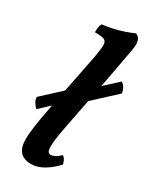

<svg xmlns="http://www.w3.org/2000/svg" viewBox="-197 -767 684 833"><g transform="rotate(30 145.0 -350.5)"><path d="M114 9Q74 9 56 -13Q38 -35 39 -75Q39 -90 40.5 -106Q42 -122 46 -150Q50 -178 59 -225Q68 -272 82.5 -346Q97 -420 119 -530Q127 -574 127 -594.5Q127 -615 113 -620Q99 -625 67 -625Q67 -637 68.5 -648.5Q70 -660 75 -669Q94 -671 123 -677Q152 -683 179.5 -692.5Q207 -702 224 -710Q241 -703 246 -687Q251 -671 246 -642Q226 -530 205.5 -424Q185 -318 165 -218Q152 -153 149.5 -120.5Q147 -88 151.5 -78Q156 -68 166 -68Q175 -68 187 -74Q199 -80 214 -94Q223 -87 227.5 -77.5Q232 -68 234 -59Q209 -30 176.5 -10.5Q144 9 114 9ZM14 -209Q4 -218 -3.5 -230.5Q-11 -243 -11 -256L104 -362L181 -412L275 -498Q286 -492 293 -479Q300 -466 301 -453L171 -333L89 -279Z"/></g></svg>

Font: Vollkorn Medium
Style: Italic
Weight: 500
Italic angle: -11°
Designer: Friedrich Althausen
Foundry: Friedrich Althausen
Version: Version 5.000